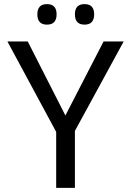

<svg xmlns="http://www.w3.org/2000/svg" viewBox="-20 -916 640 936"><path d="M298.8 -353 484.9 -713.9H583L345.2 -277.8V0H253.9V-272.9L16.1 -713.9H115.2ZM209 -896Q255.9 -896 255.9 -846.2Q255.9 -795.9 209 -795.9Q162.1 -795.9 162.1 -846.2Q162.1 -896 209 -896ZM392.1 -896Q439 -896 439 -846.2Q439 -795.9 392.1 -795.9Q345.2 -795.9 345.2 -846.2Q345.2 -896 392.1 -896Z"/></svg>

Font: Droid Sans Mono
Style: Regular
Weight: 400
Monospace: yes
Foundry: Ascender Corporation
Version: Version 1.00 build 112